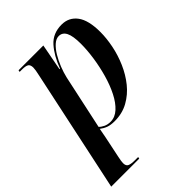

<svg xmlns="http://www.w3.org/2000/svg" viewBox="-241 -657 1008 1008"><g transform="rotate(-45 263.0 -153.0)"><path d="M128 -441Q132 -458 134 -471Q136 -484 136 -491Q136 -511 125.5 -518.5Q115 -526 87 -526H69L71 -536H255L227 -388H231Q257 -458 296 -502Q335 -546 400 -546Q454 -546 485.5 -504Q517 -462 517 -374Q517 -328 506.5 -275.5Q496 -223 474 -172.5Q452 -122 419 -81Q386 -40 341 -15Q296 10 239 10Q210 10 191 3Q172 -4 155 -17Q152 -2 150 9.5Q148 21 145 36L120 156Q114 184 114 197Q114 218 127.5 224Q141 230 169 230H193L191 240H-17ZM222 -3Q255 -3 283 -28.5Q311 -54 333 -97.5Q355 -141 370 -194Q385 -247 393 -301.5Q401 -356 401 -403Q401 -461 387.5 -487.5Q374 -514 347 -514Q327 -514 307.5 -496.5Q288 -479 271.5 -451.5Q255 -424 242.5 -392.5Q230 -361 223 -331L158 -29Q167 -19 183.5 -11Q200 -3 222 -3Z"/></g></svg>

Font: Noto Serif Display Condensed SemiBold
Style: Italic
Weight: 600
Width: 3
Italic angle: -12°
Designer: Monotype Design Team
Foundry: Monotype Imaging Inc.
Version: Version 2.009